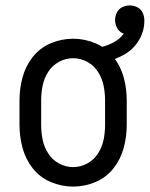

<svg xmlns="http://www.w3.org/2000/svg" viewBox="-20 -681 553 709"><path d="M369 -452 354 -507Q414 -523 437 -557L431 -559Q418 -566 411.5 -579.5Q405 -593 405 -607Q405 -621 411.5 -634.5Q418 -648 431.5 -654.5Q445 -661 459 -661Q473 -661 486.5 -654.5Q500 -648 506.5 -634.5Q513 -621 513 -607V-605V-604Q513 -566 493 -532.5Q473 -499 439.5 -480Q406 -461 369 -452ZM250 8Q207 8 167 -9Q127 -26 100.5 -60Q74 -94 63 -135.5Q52 -177 52 -220V-310Q52 -353 63 -394.5Q74 -436 100.5 -470Q127 -504 167 -521Q207 -538 250 -538Q293 -538 333 -521Q373 -504 399.5 -470Q426 -436 437 -394.5Q448 -353 448 -310V-220Q448 -177 437 -135.5Q426 -94 399.5 -60Q373 -26 333 -9Q293 8 250 8ZM250 -64Q278 -64 302.5 -77.5Q327 -91 342 -114.5Q357 -138 362.5 -165Q368 -192 368 -220V-310Q368 -338 362.5 -365Q357 -392 342 -415.5Q327 -439 302.5 -452.5Q278 -466 250 -466Q222 -466 197.5 -452.5Q173 -439 158 -415.5Q143 -392 137.5 -365Q132 -338 132 -310V-220Q132 -192 137.5 -165Q143 -138 158 -114.5Q173 -91 197.5 -77.5Q222 -64 250 -64Z"/></svg>

Font: Iosevka SS08
Style: Regular
Weight: 400
Monospace: yes
Designer: Belleve Invis
Foundry: Belleve Invis
Version: 2.1.0; ttfautohint (v1.8.2)